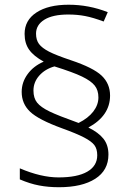

<svg xmlns="http://www.w3.org/2000/svg" viewBox="-20 -782 556 804"><path d="M70.8 -397Q70.8 -437.5 95.5 -471.4Q120.1 -505.4 163.1 -523.9Q121.1 -546.9 102.1 -573.7Q83 -600.6 83 -640.1Q83 -697.3 132.6 -729.7Q182.1 -762.2 267.1 -762.2Q352.5 -762.2 431.2 -731L414.1 -691.9Q369.6 -708.5 336.7 -714.8Q303.7 -721.2 266.1 -721.2Q200.7 -721.2 165.8 -699.5Q130.9 -677.7 130.9 -641.1Q130.9 -614.7 143.3 -597.9Q155.8 -581.1 185.1 -565.9Q214.4 -550.8 276.9 -529.8Q370.6 -498.5 405.8 -465.1Q440.9 -431.6 440.9 -381.8Q440.9 -297.4 350.1 -248Q392.1 -227.5 413.1 -201.2Q434.1 -174.8 434.1 -134.8Q434.1 -68.8 378.9 -33.4Q323.7 2 227.1 2Q182.1 2 143.6 -5.4Q105 -12.7 63 -30.8V-77.1Q151.9 -39.1 225.1 -39.1Q304.2 -39.1 345.7 -63.2Q387.2 -87.4 387.2 -131.8Q387.2 -158.7 375 -174.6Q362.8 -190.4 331.8 -206.5Q300.8 -222.7 238.8 -245.1Q141.1 -280.8 106 -314.2Q70.8 -347.7 70.8 -397ZM120.1 -402.8Q120.1 -371.1 135.5 -352.1Q150.9 -333 187 -315.4Q223.1 -297.9 309.1 -267.1Q349.1 -287.1 370.6 -314.9Q392.1 -342.8 392.1 -374Q392.1 -404.3 376.5 -423.8Q360.8 -443.4 323.5 -461.4Q286.1 -479.5 208 -503.9Q168.5 -492.7 144.3 -465.3Q120.1 -438 120.1 -402.8Z"/></svg>

Font: CAA NEO Sans Light
Style: Regular
Weight: 300
Version: Version 1.10